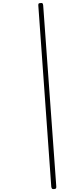

<svg xmlns="http://www.w3.org/2000/svg" viewBox="-20 -1211 441 1307"><path d="M349 76Q340 77 335.5 74.5Q331 72 329 60L241 -1171Q240 -1179 242 -1184.5Q244 -1190 254 -1190Q264 -1192 268.5 -1189Q273 -1186 274 -1174L363 56Q364 64 362 69.5Q360 75 349 76Z"/></svg>

Font: Playwrite CU Thin
Style: Regular
Weight: 250
Designer: Veronika Burian, José Scaglione
Foundry: TypeTogether
Version: Version 1.002